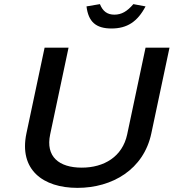

<svg xmlns="http://www.w3.org/2000/svg" viewBox="-20 -901 841 930"><path d="M196 -670 108 -255C71 -79 188 9 355 9C524 9 676 -80 713 -255L801 -670H685L596 -250C573 -142 484 -89 376 -89C266 -89 200 -142 223 -250L312 -670ZM399 -870 464 -881C478 -846 500 -830 534 -830C569 -830 596 -846 626 -881L685 -870C646 -796 596 -763 520 -763C444 -763 408 -796 399 -870Z"/></svg>

Font: LT Wave Medium
Style: Italic
Weight: 500
Designer: Daniel Lyons
Version: Version 2.5 (Glyphs App)